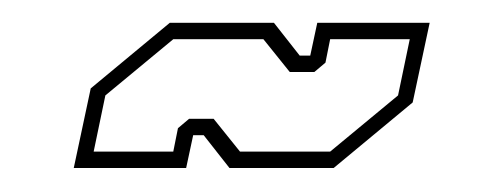

<svg xmlns="http://www.w3.org/2000/svg" viewBox="-20 -398 430 164"><path d="M43 -254.5 57.5 -322.5 125 -378.5H214L236 -350.5H245L251 -378.5H347L332.5 -310.5L265 -254.5H176L154 -282.5H145L139 -254.5ZM60 -268.5H128L132 -288.5L141.5 -296.5H162.5L185 -268.5H262L320 -316.5L330 -364.5H262L258 -344.5L248.5 -336.5H227.5L205 -364.5H128L70 -316.5Z"/></svg>

Font: Tourney Thin Thin
Style: Italic
Weight: 250
Italic angle: -12°
Version: Version 1.015